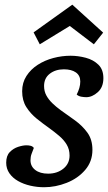

<svg xmlns="http://www.w3.org/2000/svg" viewBox="-20 -764 454 806"><path d="M165 22Q136 22 107.5 15.5Q79 9 56 -4Q33 -17 19.5 -36.5Q6 -56 6 -81Q6 -110 21 -125.5Q36 -141 56 -147.5Q76 -154 91 -154Q100 -154 108.5 -152Q117 -150 122 -143Q117 -130 112.5 -118Q108 -106 108 -91Q108 -66 128 -50.5Q148 -35 182 -35Q220 -35 246 -56Q272 -77 272 -111Q272 -137 260 -157Q248 -177 228.5 -193.5Q209 -210 187 -226Q160 -245 134 -266Q108 -287 90.5 -314.5Q73 -342 73 -381Q73 -417 91 -445Q109 -473 138.5 -492Q168 -511 204 -520.5Q240 -530 276 -530Q308 -530 340 -521.5Q372 -513 393 -492.5Q414 -472 414 -436Q414 -398 390.5 -377Q367 -356 342 -356Q333 -356 321.5 -358Q310 -360 302 -367Q309 -381 313 -394.5Q317 -408 317 -422Q317 -447 298.5 -460Q280 -473 248 -473Q213 -473 189 -454.5Q165 -436 165 -403Q165 -381 174.5 -363.5Q184 -346 199.5 -331Q215 -316 234 -302Q264 -281 295 -258.5Q326 -236 347 -207Q368 -178 368 -135Q368 -86 337.5 -50.5Q307 -15 260 3.5Q213 22 165 22ZM147 -578 121 -628 283 -744H284L413 -627L374 -578L273 -655Z"/></svg>

Font: Sansita Swashed Light Light
Style: Regular
Weight: 300
Version: Version 1.003